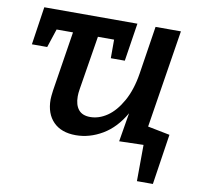

<svg xmlns="http://www.w3.org/2000/svg" viewBox="-78 -615 908 865"><g transform="rotate(10 376.0 -182.5)"><path d="M610 -84 711 -64 676 167H603L604 1L493 4L515 -128Q475 -58 416.5 -23.5Q358 11 295 11Q229 11 192.5 -26Q156 -63 156 -128Q156 -140 160 -170L203 -443H128L100 -358H30L56 -532H482L455 -358H391V-443H317L277 -196Q274 -178 274 -163Q274 -124 291.5 -102.5Q309 -81 345 -81Q385 -81 422.5 -106.5Q460 -132 489.5 -184.5Q519 -237 531 -313L565 -532H681Z"/></g></svg>

Font: Bitter Pro SemiBold
Style: Italic
Weight: 600
Italic angle: -9°
Designer: Sol Matas, and Bitter project Authors
Foundry: Sol Matas
Version: Version 1.010